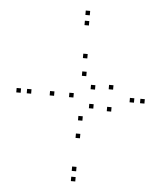

<svg xmlns="http://www.w3.org/2000/svg" viewBox="-54 -799 728 868"><g transform="rotate(5 310.0 -365.0)"><path d="M328.2 -456.5V-476.5H308.2V-456.5ZM372.8 -399.5V-419.5H352.8V-399.5ZM454.2 -406.4V-426.4H434.2V-406.4ZM325.8 -536.8V-556.8H305.8V-536.8ZM190.8 -355.5V-375.5H170.8V-355.5ZM324.1 -174.3V-194.3H304.1V-174.3ZM454.2 -306.8V-326.8H434.2V-306.8ZM372.5 -313.2V-333.2H352.5V-313.2ZM328.2 -254.5V-274.5H308.2V-254.5ZM278.6 -355.4V-375.4H258.6V-355.4ZM320 -732V-752H300V-732ZM39.2 -356V-376H19.2V-356ZM320 22V2H300V22ZM600.8 -356V-376H580.8V-356ZM320 -24.2V-44.2H300V-24.2ZM86.7 -356V-376H66.7V-356ZM320 -685.8V-705.8H300V-685.8ZM553.3 -356V-376H533.3V-356Z"/></g></svg>

Font: Monaspace Xenon Dots Var
Style: Regular
Weight: 400
Designer: Riley Cran and the Lettermatic Team
Version: Version 1.100 (Monaspace Xenon Dots)